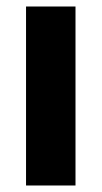

<svg xmlns="http://www.w3.org/2000/svg" viewBox="-20 -570 312 590"><path d="M212 0H60V-550H212Z"/></svg>

Font: Noto Sans Arabic UI Cn XBd
Style: Regular
Weight: 800
Width: 3
Designer: Monotype Design Team, Nadine Chahine and Nizar Qandah
Foundry: Monotype Imaging Inc.
Version: Version 2.010; ttfautohint (v1.8.4.7-5d5b)